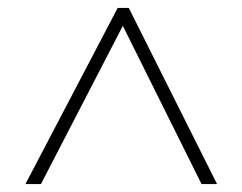

<svg xmlns="http://www.w3.org/2000/svg" viewBox="-20 -739 610 483"><path d="M44 -276 276 -719H304L526 -276H487L289 -674L83 -276Z"/></svg>

Font: Noto Sans Armenian ExtraLight
Style: Regular
Weight: 250
Designer: Monotype Design Team
Foundry: Monotype Imaging Inc.
Version: Version 2.007